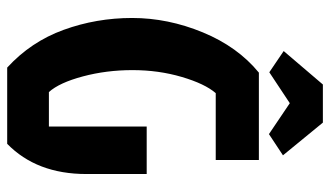

<svg xmlns="http://www.w3.org/2000/svg" viewBox="-212 -706 918 534"><g transform="rotate(90 247.0 -439.0)"><path d="M380 0H168Q96 -66 63 -157Q30 -248 30 -347.5Q30 -447 70 -544Q110 -641 182 -700H425V-580H239Q213 -550 194 -485.5Q175 -421 175 -348.5Q175 -276 192.5 -210.5Q210 -145 236 -116H332V-388H464V-220Q464 -82 380 0ZM215 -878H321L412 -767L353 -728L267 -786L181 -729L122 -769Z"/></g></svg>

Font: Jockey One
Style: Regular
Weight: 400
Designer: TypeTogether
Foundry: TypeTogether
Version: Version 1.002